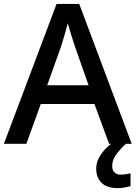

<svg xmlns="http://www.w3.org/2000/svg" viewBox="-20 -737 696 984"><path d="M539 0 464 -204H189L115 0H0L270 -717H386L655 0ZM364 -499Q360 -510 353 -532.5Q346 -555 338.5 -579Q331 -603 327 -618Q320 -588 309 -552Q298 -516 293 -499L222 -300H434ZM555 114Q555 136 567 147Q579 158 598 158Q615 158 627.5 155.5Q640 153 649 151V217Q634 221 618.5 224Q603 227 582 227Q528 227 500.5 200Q473 173 473 127Q473 98 487.5 71Q502 44 525 21.5Q548 -1 571 -16L625 0Q591 32 573 58.5Q555 85 555 114Z"/></svg>

Font: Noto Kufi Arabic Medium
Style: Regular
Weight: 500
Designer: Monotype Design Team, David Williams, Khaled Hosny
Foundry: Google LLC
Version: Version 2.109; ttfautohint (v1.8.4.7-5d5b)